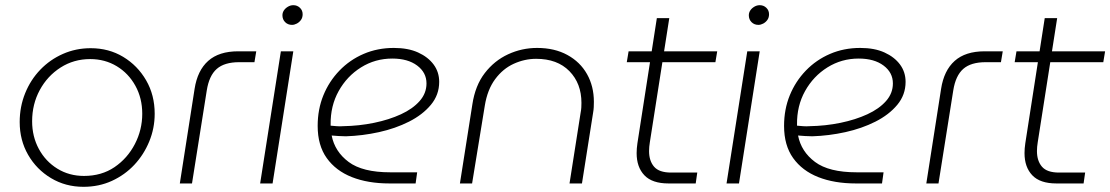

<svg xmlns="http://www.w3.org/2000/svg" viewBox="-20 -708 4285 741"><path d="M302 13Q233 13 177 -20.5Q121 -54 88.5 -110.5Q56 -167 56 -237Q56 -296 77 -348Q98 -400 135.5 -439Q173 -478 223 -500Q273 -522 330 -522Q400 -522 455.5 -488.5Q511 -455 544 -398Q577 -341 577 -269Q577 -213 556 -162Q535 -111 498.5 -72Q462 -33 412 -10Q362 13 302 13ZM304 -29Q372 -29 422 -63Q472 -97 500.5 -152Q529 -207 529 -269Q529 -329 502.5 -377Q476 -425 430.5 -452.5Q385 -480 328 -480Q265 -480 214 -447.5Q163 -415 133.5 -360.5Q104 -306 104 -240Q104 -181 130 -133Q156 -85 201.5 -57Q247 -29 304 -29Z M674 0 731 -365Q742 -436 783.5 -473Q825 -510 899 -510H969L962 -468H903Q846 -468 816.5 -442Q787 -416 778 -359L721 0Z M984 0 1064 -510H1112L1032 0ZM1107 -612Q1091 -612 1080.5 -622.5Q1070 -633 1070 -649Q1070 -659 1075.5 -667.5Q1081 -676 1091 -682Q1101 -688 1112 -688Q1127 -688 1137.5 -678Q1148 -668 1148 -653Q1148 -640 1141.5 -631Q1135 -622 1125.5 -617Q1116 -612 1107 -612Z M1483 0Q1400 0 1338 -24.5Q1276 -49 1241 -98Q1206 -147 1206 -222Q1206 -286 1228 -340Q1250 -394 1290 -435.5Q1330 -477 1383.5 -500Q1437 -523 1500 -523Q1555 -523 1593.5 -505.5Q1632 -488 1653.5 -459Q1675 -430 1675 -392Q1675 -342 1643 -303.5Q1611 -265 1558.5 -238.5Q1506 -212 1442.5 -198Q1379 -184 1315 -182Q1301 -182 1287 -183Q1273 -184 1260 -185Q1272 -123 1325.5 -83Q1379 -43 1486 -43H1590L1584 0ZM1256 -223Q1267 -222 1279.5 -221Q1292 -220 1304 -221Q1366 -222 1424 -234Q1482 -246 1527.5 -267Q1573 -288 1599.5 -318Q1626 -348 1626 -386Q1626 -428 1590 -455Q1554 -482 1494 -482Q1428 -482 1373.5 -448Q1319 -414 1287 -356.5Q1255 -299 1256 -227Q1256 -226 1256 -225.5Q1256 -225 1256 -223Z M1755 0 1803 -305Q1814 -378 1851 -426Q1888 -474 1941 -498.5Q1994 -523 2053 -523Q2120 -523 2169.5 -496Q2219 -469 2245.5 -422Q2272 -375 2272 -315Q2272 -305 2271.5 -294.5Q2271 -284 2269 -273L2226 0H2178L2221 -274Q2223 -284 2223.5 -293Q2224 -302 2224 -311Q2224 -386 2177.5 -433.5Q2131 -481 2049 -481Q2005 -481 1963 -462Q1921 -443 1891 -402.5Q1861 -362 1851 -300L1802 0Z M2560 0Q2497 0 2467 -31.5Q2437 -63 2437 -117Q2437 -135 2440 -155L2515 -638H2563L2488 -159Q2485 -141 2485 -125Q2485 -87 2504.5 -64.5Q2524 -42 2570 -42H2671L2665 0ZM2399 -468 2406 -510H2748L2741 -468Z M2784 0 2864 -510H2912L2832 0ZM2907 -612Q2891 -612 2880.5 -622.5Q2870 -633 2870 -649Q2870 -659 2875.5 -667.5Q2881 -676 2891 -682Q2901 -688 2912 -688Q2927 -688 2937.5 -678Q2948 -668 2948 -653Q2948 -640 2941.5 -631Q2935 -622 2925.5 -617Q2916 -612 2907 -612Z M3283 0Q3200 0 3138 -24.5Q3076 -49 3041 -98Q3006 -147 3006 -222Q3006 -286 3028 -340Q3050 -394 3090 -435.5Q3130 -477 3183.5 -500Q3237 -523 3300 -523Q3355 -523 3393.5 -505.5Q3432 -488 3453.5 -459Q3475 -430 3475 -392Q3475 -342 3443 -303.5Q3411 -265 3358.5 -238.5Q3306 -212 3242.5 -198Q3179 -184 3115 -182Q3101 -182 3087 -183Q3073 -184 3060 -185Q3072 -123 3125.5 -83Q3179 -43 3286 -43H3390L3384 0ZM3056 -223Q3067 -222 3079.5 -221Q3092 -220 3104 -221Q3166 -222 3224 -234Q3282 -246 3327.5 -267Q3373 -288 3399.5 -318Q3426 -348 3426 -386Q3426 -428 3390 -455Q3354 -482 3294 -482Q3228 -482 3173.5 -448Q3119 -414 3087 -356.5Q3055 -299 3056 -227Q3056 -226 3056 -225.5Q3056 -225 3056 -223Z M3555 0 3612 -365Q3623 -436 3664.5 -473Q3706 -510 3780 -510H3850L3843 -468H3784Q3727 -468 3697.5 -442Q3668 -416 3659 -359L3602 0Z M4057 0Q3994 0 3964 -31.5Q3934 -63 3934 -117Q3934 -135 3937 -155L4012 -638H4060L3985 -159Q3982 -141 3982 -125Q3982 -87 4001.5 -64.5Q4021 -42 4067 -42H4168L4162 0ZM3896 -468 3903 -510H4245L4238 -468Z"/></svg>

Font: MuseoModerno ExtraLight
Style: Italic
Weight: 250
Italic angle: -9°
Designer: Pablo Cosgaya, Héctor Gatti, Marcela Romero, and the Authors of The MuseoModerno Project.
Foundry: Omnibus-Type Team
Version: Version 1.003